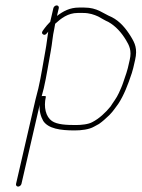

<svg xmlns="http://www.w3.org/2000/svg" viewBox="-20 -492 524 711"><path d="M177.7 -462 165.9 -411C165.7 -410.3 165.3 -410 164.7 -410C156.8 -402 150.4 -394.7 145.6 -388L138.3 -378C134.2 -372 134.7 -367.5 139.7 -364.5C147.6 -359.7 153.4 -368 158.6 -375C154.8 -351.1 152.8 -329 147.8 -302.5C139.3 -257.2 132.7 -210.9 122.1 -165C118.2 -151 114.7 -137.3 111.6 -124L39.4 189C38.1 194.3 41.8 199 47.1 199C52.3 199 58.1 194.3 59.4 189L127 -104C124.6 -81.4 131.4 -59.4 140.2 -44C159 -15.8 202.8 -9 256.1 -9C281.2 -9 309.7 -12.3 328.3 -23L346.6 -33C362 -44 368.9 -50.8 385.2 -66C402.2 -83.6 404.4 -90.1 417.7 -107C438.8 -139 453.9 -178.2 468 -221C470.2 -227.7 472 -234 473.4 -240L480.3 -270C490 -312 479.2 -332.9 464.4 -357C447 -385.3 424.6 -413.4 393 -429C361.3 -442 341.1 -464 292.1 -464H272.1C238.2 -464 213.8 -450.3 191 -433L197.7 -462C198.9 -467.3 195.3 -472 190 -472C184.7 -472 178.9 -467.3 177.7 -462ZM134.4 -136C136.6 -145.3 139.1 -155 142.1 -165C152.8 -211.3 159.4 -257.6 168 -303C173.6 -332.5 174.5 -357.2 181.1 -386C182 -392.7 183 -398.7 184.3 -404C205.9 -423.8 231.7 -444 267.5 -444H287.5C311.8 -444 328.1 -437.8 343.5 -431L363 -420C370 -416 376 -413 380.9 -411C409 -395.1 429.8 -371.1 446 -344.5C458.4 -324.1 468.5 -305.2 460.3 -270L453.4 -240C450.7 -228.4 445.8 -214.7 442.1 -204L435.7 -185C431.2 -171.3 425.6 -160.1 420.1 -147.5C411.7 -128.6 399 -113.5 389.6 -98C371.6 -75.5 346.7 -52.4 322.2 -40C307.7 -31.6 281 -29 260.7 -29C226.2 -29 191.5 -30.5 172.2 -44C149.9 -59.5 140.8 -94.6 149.9 -134C150.7 -137.4 137.6 -136.7 134.4 -136Z"/></svg>

Font: HoneyBee
Style: UltLitIt
Weight: 100
Foundry: Cannot Into Space Fonts
Version: Version 0.89